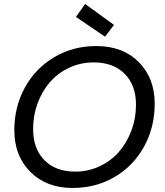

<svg xmlns="http://www.w3.org/2000/svg" viewBox="-20 -936 826 963"><path d="M755.9 -416Q755.9 -297.4 702.6 -200.7Q649.4 -104 555.2 -48.6Q460.9 6.8 344.2 6.8Q212.9 6.8 132.3 -73.7Q51.8 -154.3 51.8 -283.2Q51.8 -400.9 105.2 -497.6Q158.7 -594.2 252.9 -649.7Q347.2 -705.1 462.9 -705.1Q595.7 -705.1 675.8 -624.8Q755.9 -544.4 755.9 -416ZM146 -289.1Q146 -190.4 202.6 -132.8Q259.3 -75.2 356.9 -75.2Q422.9 -75.2 480.2 -102.3Q537.6 -129.4 577.1 -175Q616.7 -220.7 639.4 -282Q662.1 -343.3 662.1 -410.2Q662.1 -508.8 605.2 -565.9Q548.3 -623 450.2 -623Q383.8 -623 326.4 -595.9Q269 -568.8 229.7 -523.2Q190.4 -477.5 168.2 -416.7Q146 -356 146 -289.1ZM360.8 -851.1 407.2 -916 551.8 -811 506.8 -752Z"/></svg>

Font: SVN-Poppins
Style: Italic
Weight: 400
Italic angle: -10°
Designer: Ninad Kale (Devanagari), Jonny Pinhorn (Latin)
Foundry: Indian Type Foundry
Version: Version 3.002 2017